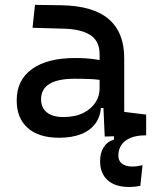

<svg xmlns="http://www.w3.org/2000/svg" viewBox="-20 -542 626 769"><path d="M498 207Q441.9 207 411.4 179.9Q380.9 152.8 380.9 103.5Q380.9 70.3 395.3 47.6Q409.7 24.9 436.5 17.1V-14.6L553.7 -15.6L563.5 0Q511.7 0 482.9 21.5Q454.1 43 454.1 82Q454.1 102.5 469 113.8Q483.9 125 510.7 125Q527.8 125 550.8 119.6L542 202.6Q530.8 204.6 519.3 205.8Q507.8 207 498 207ZM399.4 4.9 392.6 -148.4 378.9 -191.4V-325.2Q378.9 -377 342.5 -401.1Q306.2 -425.3 234.4 -427.2L110.4 -430.7L120.1 -522.5L224.6 -521Q353 -519 415.3 -465.6Q477.5 -412.1 477.5 -309.6V-93.8L565.4 -83V0ZM216.8 9.8Q135.7 9.8 91.3 -29.3Q46.9 -68.4 46.9 -139.6Q46.9 -221.7 108.2 -265.6Q169.4 -309.6 281.2 -309.6Q327.6 -309.6 364 -304Q400.4 -298.3 428.7 -287.1L407.2 -216.8Q374.5 -224.1 343.3 -225.3Q312 -226.6 279.3 -226.6Q144.5 -226.6 144.5 -144.5Q144.5 -110.4 167.7 -91.8Q190.9 -73.2 233.4 -73.2Q281.7 -73.2 314.2 -89.8Q346.7 -106.4 362.8 -132.3Q378.9 -158.2 378.9 -185.5V-242.2L409.2 -109.4H368.2L384.8 -125Q384.8 -80.1 364 -50Q343.3 -20 305.7 -5.1Q268.1 9.8 216.8 9.8Z"/></svg>

Font: Cascadia Mono
Style: Regular
Weight: 400
Monospace: yes
Designer: Aaron Bell
Foundry: Saja Typeworks
Version: Version 2404.023